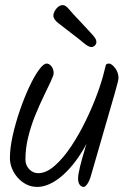

<svg xmlns="http://www.w3.org/2000/svg" viewBox="-20 -752 519 755"><path d="M191 -464Q191 -456 180 -432.5Q169 -409 152.5 -375Q136 -341 119 -299.5Q102 -258 91 -213.5Q80 -169 80 -125Q80 -102 95 -86.5Q110 -71 130 -71Q162 -71 195.5 -100.5Q229 -130 260.5 -177.5Q292 -225 318.5 -280Q345 -335 363.5 -386Q382 -437 390 -472Q394 -489 396 -495.5Q398 -502 408 -502Q414 -502 420.5 -497Q427 -492 433 -484Q439 -476 442.5 -466Q446 -456 446 -445Q446 -437 432 -387.5Q418 -338 393.5 -254.5Q369 -171 337 -59Q331 -39 323 -28Q315 -17 309 -17Q300 -17 293.5 -25.5Q287 -34 287 -50Q287 -66 295 -98Q303 -130 315.5 -171.5Q328 -213 343 -254L350 -252Q333 -208 312 -171.5Q291 -135 268 -106.5Q245 -78 221 -58Q197 -38 173 -27.5Q149 -17 127 -17Q103 -17 83.5 -27Q64 -37 49.5 -53.5Q35 -70 27 -90Q19 -110 19 -130Q19 -170 30 -219Q41 -268 58 -317.5Q75 -367 94.5 -409Q114 -451 132.5 -476.5Q151 -502 163 -502Q174 -502 182.5 -491Q191 -480 191 -464ZM190 -690Q190 -699 195 -708.5Q200 -718 208.5 -725Q217 -732 227 -732Q238 -732 252 -715Q266 -698 294 -669Q320 -641 334 -626Q348 -611 353.5 -603Q359 -595 359 -586Q359 -579 353 -573Q347 -567 339 -567Q328 -567 308.5 -583.5Q289 -600 265 -618Q230 -645 210 -660.5Q190 -676 190 -690Z"/></svg>

Font: Kalam Variable Light
Style: Regular
Weight: 300
Designer: Lipi Raval, Jonny Pinhorn
Foundry: Indian Type Foundry
Version: Version 3.000